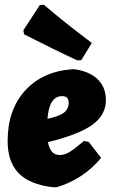

<svg xmlns="http://www.w3.org/2000/svg" viewBox="-20 -774 476 805"><path d="M164 -754Q254 -677 365 -594L321 -522L304 -521Q223 -558 81 -630L78 -647L147 -753ZM404 -112Q330 -23 218 11H202Q105 0 58.5 -47.5Q12 -95 12 -183Q12 -314 86 -395Q160 -476 287 -484L303 -482Q362 -471 393 -438Q424 -405 424 -354Q424 -292 367.5 -251Q311 -210 181 -178Q191 -124 230 -124Q250 -124 270.5 -136Q291 -148 332 -183L352 -179ZM241 -371Q186 -371 179 -276Q228 -286 248 -301.5Q268 -317 268 -343Q268 -371 241 -371Z"/></svg>

Font: Alegreya Sans SC Black
Style: Italic
Weight: 900
Italic angle: -7°
Designer: Juan Pablo del Peral
Foundry: Huerta Tipografica
Version: Version 2.007